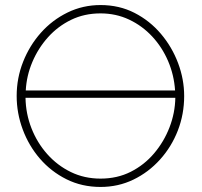

<svg xmlns="http://www.w3.org/2000/svg" viewBox="-20 -735 798 760"><path d="M378 5Q304 5 243 -25.5Q182 -56 138 -107Q94 -158 70 -222.5Q46 -287 46 -355Q46 -426 71.5 -490.5Q97 -555 142 -605.5Q187 -656 247.5 -685.5Q308 -715 378 -715Q452 -715 512.5 -684Q573 -653 617 -601Q661 -549 685 -485Q709 -421 709 -355Q709 -283 684 -218.5Q659 -154 613.5 -103.5Q568 -53 508 -24Q448 5 378 5ZM378 -682Q314 -682 261.5 -656.5Q209 -631 170 -587.5Q131 -544 108 -489.5Q85 -435 82 -377H673Q669 -438 645.5 -493Q622 -548 582.5 -590.5Q543 -633 491 -657.5Q439 -682 378 -682ZM378 -28Q444 -28 497.5 -55Q551 -82 590 -128Q629 -174 651 -231Q673 -288 674 -348H81Q82 -285 104.5 -227.5Q127 -170 167 -125Q207 -80 260.5 -54Q314 -28 378 -28Z"/></svg>

Font: Raleway ExtraLight
Style: Regular
Weight: 200
Designer: Matt McInerney, Pablo Impallari, Rodrigo Fuenzalida
Foundry: Matt McInerney, Pablo Impallari, Rodrigo Fuenzalida
Version: Version 4.026